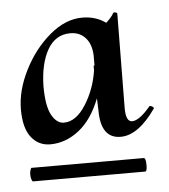

<svg xmlns="http://www.w3.org/2000/svg" viewBox="-37 -672 372 423"><g transform="rotate(-5 149.5 -460.5)"><path d="M291 -426Q294 -426 297 -423.5Q300 -421 299 -420Q260 -364 221 -364Q177 -364 177 -426L176 -453Q158 -407 128.5 -384Q99 -361 65 -361Q39 -361 23 -381.5Q7 -402 7 -443Q7 -485 29.5 -529.5Q52 -574 87 -603.5Q122 -633 159 -633Q189 -633 211 -617Q223 -628 228 -637Q229 -639 233 -638Q237 -637 237 -635L235 -426Q235 -396 249 -396Q265 -396 290 -426ZM175 -515V-525L177 -526V-540Q178 -569 165 -585Q152 -601 130 -601Q97 -601 79.5 -570.5Q62 -540 61 -490Q61 -446 72 -426Q83 -406 99 -406Q126 -406 147.5 -440Q169 -474 175 -515ZM272 -297Q272 -283 268 -283H20Q18 -283 16.5 -288Q15 -293 15 -299Q15 -304 16.5 -308.5Q18 -313 19 -313H267Q272 -313 272 -297Z"/></g></svg>

Font: Cormorant Upright
Style: Bold
Weight: 700
Designer: Christian Thalmann (Catharsis Fonts)
Foundry: Catharsis Fonts
Version: Version 3.302